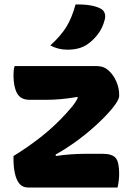

<svg xmlns="http://www.w3.org/2000/svg" viewBox="-20 -834 590 854"><path d="M45 -540H412Q442 -540 464 -519.5Q486 -499 498 -470Q510 -441 510 -415V-407Q510 -390 481.5 -354.5Q453 -319 407 -277Q361 -235 309 -198Q289 -184 268.5 -171Q248 -158 228 -147V-140Q260 -145 295 -147.5Q330 -150 366 -150H435Q479 -150 494.5 -131.5Q510 -113 510 -63Q510 -46 508 -29.5Q506 -13 503 0H105Q80 0 66 -17.5Q52 -35 46 -64Q40 -93 40 -125V-140Q102 -178 161 -224Q220 -270 273 -328Q286 -342 300.5 -359.5Q315 -377 325 -396V-403Q284 -396 250.5 -393Q217 -390 182 -390H112Q72 -390 56 -419Q40 -448 40 -500Q40 -511 41 -521Q42 -531 45 -540ZM316 -814Q351 -815 379.5 -810.5Q408 -806 427 -796Q441 -789 445.5 -775.5Q450 -762 446 -747Q436 -708 414 -680Q392 -652 366 -635Q332 -613 280 -613Q238 -613 204 -632Q251 -675 275.5 -715Q300 -755 316 -814Z"/></svg>

Font: Recursive Sn Csl St XBd
Style: Regular
Weight: 800
Version: Version 1.085;hotconv 1.1.0;makeotfexe 2.6.0; ttfautohint (v